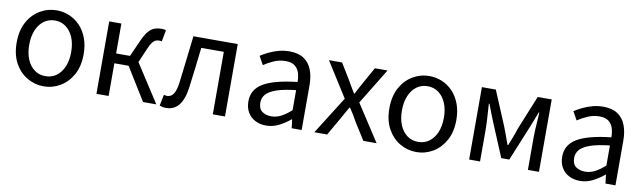

<svg xmlns="http://www.w3.org/2000/svg" viewBox="-37 -982 4747 1419"><g transform="rotate(10 2336.5 -272.0)"><path d="M303.1 13.4Q236.6 13.4 179 -20.3Q121.4 -54 86.5 -117.6Q51.6 -181.2 51.6 -271Q51.6 -361.9 86.5 -425.7Q121.4 -489.4 179 -523.1Q236.6 -556.8 303.1 -556.8Q352.9 -556.8 398.3 -537.7Q443.7 -518.6 478.8 -481.9Q513.8 -445.3 534 -392.1Q554.3 -338.9 554.3 -271Q554.3 -181.2 519.1 -117.6Q483.8 -54 426.7 -20.3Q369.7 13.4 303.1 13.4ZM303.1 -62.9Q350.2 -62.9 385.7 -88.9Q421.2 -114.9 441 -161.8Q460.7 -208.7 460.7 -271Q460.7 -333.8 441 -380.8Q421.2 -427.8 385.7 -454.2Q350.2 -480.5 303.1 -480.5Q256.1 -480.5 220.6 -454.2Q185.1 -427.8 165.4 -380.8Q145.8 -333.8 145.8 -271Q145.8 -208.7 165.4 -161.8Q185.1 -114.9 220.6 -88.9Q256.1 -62.9 303.1 -62.9Z M698.1 0V-543.4H789.5V-319.1H893.6L948.1 -440.8Q970.2 -490.4 991.4 -515Q1012.5 -539.6 1036.6 -548.2Q1060.8 -556.8 1090 -556.8Q1099.3 -556.8 1108 -555.6Q1116.6 -554.4 1122.3 -551.2L1106.3 -464.9Q1101.9 -466.9 1098 -467.5Q1094 -468.1 1088 -468.1Q1074 -468.1 1061.4 -463.2Q1048.8 -458.2 1036.2 -442.5Q1023.7 -426.7 1009.7 -393.5L963.1 -285.2L1147.4 0H1048L896.2 -245.3H789.5V0Z M1222.8 13.4Q1207.6 13.4 1196.3 11.1Q1185 8.8 1173.5 4.7L1190.3 -79.1Q1196.1 -78.1 1201.9 -76.6Q1207.6 -75.1 1215 -75.1Q1244.1 -75.1 1262.7 -102.9Q1281.2 -130.6 1288.4 -190.5Q1299.4 -279 1309.5 -367.2Q1319.5 -455.5 1330.1 -543.4H1662.7V0H1571.3V-469H1402.2Q1393.3 -393.4 1384.6 -318.5Q1375.9 -243.6 1365.7 -167.3Q1354.1 -77.2 1318.4 -31.9Q1282.7 13.4 1222.8 13.4Z M1972.2 13.4Q1926.9 13.4 1891.1 -4.9Q1855.2 -23.2 1834.4 -57.9Q1813.6 -92.5 1813.6 -141.3Q1813.6 -230.1 1893.5 -277.5Q1973.3 -325 2146.7 -344.2Q2147.1 -379.4 2137.8 -410.5Q2128.5 -441.7 2104.2 -461.5Q2079.9 -481.3 2035 -481.3Q1987.6 -481.3 1946.1 -462.8Q1904.7 -444.3 1872 -422.7L1836.9 -486Q1862 -502.3 1894.8 -518.5Q1927.6 -534.7 1966.9 -545.7Q2006.1 -556.8 2049.5 -556.8Q2116.2 -556.8 2157.8 -529.1Q2199.3 -501.4 2218.7 -451.5Q2238.1 -401.6 2238.1 -334V0H2163.2L2155.5 -64.9H2151.7Q2113.6 -32.7 2068.3 -9.7Q2022.9 13.4 1972.2 13.4ZM1997.8 -60.6Q2037 -60.6 2072.3 -79Q2107.5 -97.4 2146.7 -132.4V-283.2Q2055.7 -273.1 2001.8 -254.3Q1948 -235.5 1925 -209.1Q1902.1 -182.6 1902.1 -147.4Q1902.1 -100.4 1929.9 -80.5Q1957.6 -60.6 1997.8 -60.6Z M2333.4 0 2511.7 -283.2 2347 -543.4H2445.9L2518.6 -424.1Q2531.4 -400.9 2544.9 -378.5Q2558.4 -356.2 2572.3 -332.8H2576.7Q2588.3 -356.2 2600.5 -378.5Q2612.6 -400.9 2625.3 -424.1L2692 -543.4H2786.9L2622.3 -274.2L2800.6 0H2701.1L2621 -127.2Q2607.4 -151.8 2592.8 -176.5Q2578.1 -201.2 2562.3 -224.2H2557.3Q2543.6 -201.2 2530.1 -176.7Q2516.5 -152.2 2502.5 -127.2L2429.3 0Z M3100.1 13.4Q3033.6 13.4 2976 -20.3Q2918.4 -54 2883.5 -117.6Q2848.6 -181.2 2848.6 -271Q2848.6 -361.9 2883.5 -425.7Q2918.4 -489.4 2976 -523.1Q3033.6 -556.8 3100.1 -556.8Q3149.9 -556.8 3195.3 -537.7Q3240.7 -518.6 3275.8 -481.9Q3310.8 -445.3 3331 -392.1Q3351.3 -338.9 3351.3 -271Q3351.3 -181.2 3316.1 -117.6Q3280.8 -54 3223.7 -20.3Q3166.7 13.4 3100.1 13.4ZM3100.1 -62.9Q3147.2 -62.9 3182.7 -88.9Q3218.2 -114.9 3238 -161.8Q3257.7 -208.7 3257.7 -271Q3257.7 -333.8 3238 -380.8Q3218.2 -427.8 3182.7 -454.2Q3147.2 -480.5 3100.1 -480.5Q3053.1 -480.5 3017.6 -454.2Q2982.1 -427.8 2962.4 -380.8Q2942.8 -333.8 2942.8 -271Q2942.8 -208.7 2962.4 -161.8Q2982.1 -114.9 3017.6 -88.9Q3053.1 -62.9 3100.1 -62.9Z M3495.1 0V-543.4H3599.5L3706.8 -287.8Q3719.6 -253.8 3731.9 -221.2Q3744.1 -188.6 3755.6 -155.5H3760.6Q3773.6 -188.6 3786.5 -221.2Q3799.3 -253.8 3809.9 -287.8L3914 -543.4H4019V0H3936V-245.5Q3936 -269.7 3937.7 -302.7Q3939.4 -335.7 3941.8 -370.1Q3944.1 -404.5 3945.9 -432.2H3941.5Q3929.5 -400.3 3916.3 -367.3Q3903 -334.2 3891 -304L3787.3 -51.4H3727.1L3621.4 -304Q3609.4 -334.2 3596.1 -367.5Q3582.9 -400.7 3571.5 -432.2H3566.9Q3568.6 -404.5 3570.8 -370.1Q3573 -335.7 3575 -302.7Q3576.9 -269.7 3576.9 -245.5V0Z M4327.2 13.4Q4281.9 13.4 4246.1 -4.9Q4210.2 -23.2 4189.4 -57.9Q4168.6 -92.5 4168.6 -141.3Q4168.6 -230.1 4248.5 -277.5Q4328.3 -325 4501.7 -344.2Q4502.1 -379.4 4492.8 -410.5Q4483.5 -441.7 4459.2 -461.5Q4434.9 -481.3 4390 -481.3Q4342.6 -481.3 4301.1 -462.8Q4259.7 -444.3 4227 -422.7L4191.9 -486Q4217 -502.3 4249.8 -518.5Q4282.6 -534.7 4321.9 -545.7Q4361.1 -556.8 4404.5 -556.8Q4471.2 -556.8 4512.8 -529.1Q4554.3 -501.4 4573.7 -451.5Q4593.1 -401.6 4593.1 -334V0H4518.2L4510.5 -64.9H4506.7Q4468.6 -32.7 4423.3 -9.7Q4377.9 13.4 4327.2 13.4ZM4352.8 -60.6Q4392 -60.6 4427.3 -79Q4462.5 -97.4 4501.7 -132.4V-283.2Q4410.7 -273.1 4356.8 -254.3Q4303 -235.5 4280 -209.1Q4257.1 -182.6 4257.1 -147.4Q4257.1 -100.4 4284.9 -80.5Q4312.6 -60.6 4352.8 -60.6Z"/></g></svg>

Font: Noto Sans JP
Style: Regular
Weight: 100
Designer: Ryoko NISHIZUKA 西塚涼子 (kana, bopomofo & ideographs); Paul D. Hunt (Latin, Greek & Cyrillic); Sandoll Communications 산돌커뮤니
Foundry: Adobe
Version: Version 2.004;hotconv 1.0.118;makeotfexe 2.5.65603